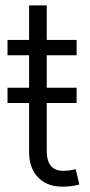

<svg xmlns="http://www.w3.org/2000/svg" viewBox="-20 -696 338 722"><path d="M268.1 -366.2V-308.6H155.8V-128.9Q155.8 -46.9 229 -54.2Q235.8 -54.2 245.8 -55.9Q255.9 -57.6 264.6 -59.6L278.3 -2.4Q257.3 4.4 228.5 5.4Q163.6 9.8 126.5 -25.6Q89.4 -61 89.4 -124.5V-308.6H8.3V-366.2H89.4V-488.3H8.3V-545.9H89.4V-675.8H155.8V-545.9H268.1V-488.3H155.8V-366.2Z"/></svg>

Font: Inter Light
Style: Regular
Weight: 300
Designer: Rasmus Andersson
Foundry: rsms
Version: Version 4.000;git-a52131595